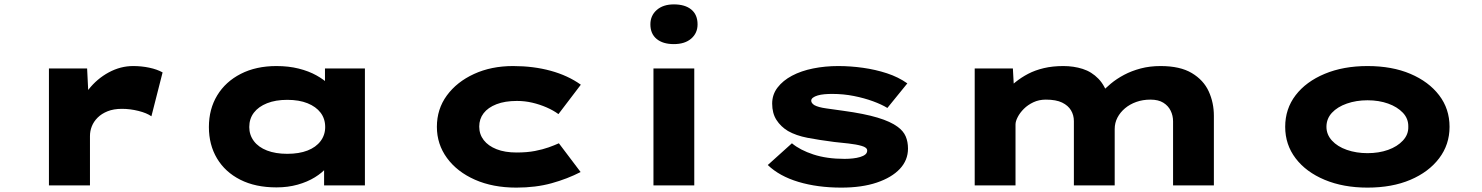

<svg xmlns="http://www.w3.org/2000/svg" viewBox="-20 -845 6756 875"><path d="M203 0V-533H377L387 -332L328 -328Q345 -388 383.5 -437Q422 -486 475.5 -515Q529 -544 587 -544Q625 -544 660.5 -536.5Q696 -529 721 -515L670 -315Q649 -330 611 -339.5Q573 -349 536 -349Q498 -349 470.5 -338Q443 -327 425 -309Q407 -291 398.5 -269.5Q390 -248 390 -225V0Z M1240 9Q1144 9 1075 -26Q1006 -61 969 -123Q932 -185 932 -266Q932 -348 970 -410.5Q1008 -473 1077.5 -508.5Q1147 -544 1240 -544Q1295 -544 1341 -532.5Q1387 -521 1422 -501.5Q1457 -482 1478.5 -460.5Q1500 -439 1506 -420L1461 -412V-533H1643V0H1457V-150L1494 -133Q1491 -108 1470 -83Q1449 -58 1415 -37Q1381 -16 1336.5 -3.5Q1292 9 1240 9ZM1289 -144Q1343 -144 1381.5 -159Q1420 -174 1441 -202Q1462 -230 1462 -266Q1462 -304 1441 -331.5Q1420 -359 1381.5 -374.5Q1343 -390 1289 -390Q1236 -390 1197 -374.5Q1158 -359 1137 -331.5Q1116 -304 1116 -266Q1116 -230 1137 -202Q1158 -174 1197 -159Q1236 -144 1289 -144Z M2333 10Q2226 10 2144.5 -26Q2063 -62 2017 -125Q1971 -188 1971 -267Q1971 -348 2016.5 -410Q2062 -472 2140.5 -508Q2219 -544 2318 -544Q2411 -544 2489.5 -522.5Q2568 -501 2627 -459L2525 -325Q2502 -342 2471 -355.5Q2440 -369 2406 -377Q2372 -385 2336 -385Q2281 -385 2242.5 -370Q2204 -355 2184 -329Q2164 -303 2164 -268Q2164 -233 2184.5 -206.5Q2205 -180 2243 -165Q2281 -150 2334 -150Q2382 -150 2418 -157Q2454 -164 2480.5 -173.5Q2507 -183 2527 -192L2626 -61Q2566 -30 2494 -10Q2422 10 2333 10Z M2958 0V-533H3144V0ZM3051 -644Q3001 -644 2972.5 -667.5Q2944 -691 2944 -734Q2944 -774 2973 -799.5Q3002 -825 3051 -825Q3102 -825 3130.5 -801.5Q3159 -778 3159 -734Q3159 -694 3130 -669Q3101 -644 3051 -644Z M3814 10Q3706 10 3619 -16Q3532 -42 3479 -93L3589 -192Q3626 -161 3687 -141Q3748 -121 3829 -121Q3848 -121 3866.5 -123Q3885 -125 3900 -129.5Q3915 -134 3923.5 -141Q3932 -148 3932 -159Q3932 -173 3907 -180Q3883 -187 3847.5 -191Q3812 -195 3782 -198Q3712 -207 3660 -217Q3608 -227 3571 -248Q3538 -268 3518.5 -298.5Q3499 -329 3499 -373Q3499 -414 3523.5 -446Q3548 -478 3589.5 -500Q3631 -522 3685.5 -533Q3740 -544 3800 -544Q3856 -544 3913 -536Q3970 -528 4022 -511Q4074 -494 4115 -465L4024 -353Q3998 -369 3958.5 -383.5Q3919 -398 3871.5 -407.5Q3824 -417 3772 -417Q3754 -417 3737 -415.5Q3720 -414 3706.5 -410Q3693 -406 3685 -400Q3677 -394 3677 -386Q3677 -380 3681 -375Q3685 -370 3691 -366Q3709 -356 3745.5 -351Q3782 -346 3824 -340Q3919 -327 3979 -309Q4039 -291 4071 -267Q4097 -248 4107.5 -223.5Q4118 -199 4118 -168Q4118 -115 4081 -75.5Q4044 -36 3976 -13Q3908 10 3814 10Z M4422 0V-533H4596L4603 -405L4560 -429Q4582 -450 4608 -471Q4634 -492 4665.5 -508.5Q4697 -525 4737 -534.5Q4777 -544 4826 -544Q4873 -544 4914 -531Q4955 -518 4986 -486Q5017 -454 5033 -398L4984 -404L4994 -418Q5015 -441 5042 -463.5Q5069 -486 5103 -504Q5137 -522 5178.5 -533Q5220 -544 5269 -544Q5358 -544 5411.5 -512Q5465 -480 5488.5 -428.5Q5512 -377 5512 -317V0H5326V-292Q5326 -318 5315 -340.5Q5304 -363 5281.5 -377Q5259 -391 5223 -391Q5188 -391 5158.5 -380.5Q5129 -370 5107 -351.5Q5085 -333 5072.5 -309Q5060 -285 5060 -257V0H4874V-293Q4874 -320 4861 -342Q4848 -364 4820.5 -377.5Q4793 -391 4746 -391Q4715 -391 4689.5 -379Q4664 -367 4646 -349Q4628 -331 4618 -311.5Q4608 -292 4608 -278V0Z M6212 10Q6102 10 6017 -25.5Q5932 -61 5884.5 -123.5Q5837 -186 5837 -267Q5837 -349 5884.5 -411Q5932 -473 6017 -508.5Q6102 -544 6212 -544Q6324 -544 6407.5 -508.5Q6491 -473 6538.5 -411Q6586 -349 6586 -267Q6586 -186 6538.5 -123.5Q6491 -61 6407.5 -25.5Q6324 10 6212 10ZM6212 -147Q6264 -147 6306 -162Q6348 -177 6373.5 -204.5Q6399 -232 6398 -267Q6399 -304 6373.5 -331Q6348 -358 6306 -373Q6264 -388 6212 -388Q6161 -388 6118 -373Q6075 -358 6050 -331Q6025 -304 6025 -267Q6025 -232 6050 -204.5Q6075 -177 6118 -162Q6161 -147 6212 -147Z"/></svg>

Font: Lexend Zetta ExtraBold
Style: Regular
Weight: 800
Designer: Bonnie Shaver-Troup, Thomas Jockin
Foundry: Lexend
Version: Version 1.007